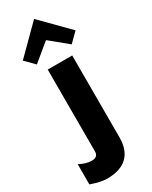

<svg xmlns="http://www.w3.org/2000/svg" viewBox="-364 -1030 1031 1304"><g transform="rotate(-30 151.0 -378.5)"><path d="M267.1 -628.9V13.2Q267.1 112.8 213.4 163.8Q159.7 214.8 57.1 214.8Q35.2 214.8 10.5 210.2Q-14.2 205.6 -27.8 201.4Q-41.5 197.3 -69.8 188V28.8Q-19.5 57.1 26.9 57.1Q49.8 57.1 62.5 46.1Q75.2 35.2 75.2 13.2V-628.9ZM168 -972.2 372.1 -765.1 301.8 -695.8 165 -808.1 28.8 -695.8 -41 -766.1 166 -972.2Z"/></g></svg>

Font: Sinkin Sans 800 Black
Style: Regular
Weight: 900
Designer: Keith Bates
Foundry: K-Type
Version: Sinkin Sans (version 1.0)  by Keith Bates   •   © 2014   www